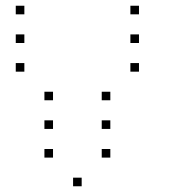

<svg xmlns="http://www.w3.org/2000/svg" viewBox="-20 -685 640 670"><path d="M36 -665Q35 -665 35 -665Q35 -665 35 -664V-636Q35 -635 35 -635Q35 -635 36 -635H64Q65 -635 65 -635Q65 -635 65 -636V-664Q65 -665 65 -665Q65 -665 64 -665ZM436 -665Q435 -665 435 -665Q435 -665 435 -664V-636Q435 -635 435 -635Q435 -635 436 -635H464Q465 -635 465 -635Q465 -635 465 -636V-664Q465 -665 465 -665Q465 -665 464 -665ZM36 -565Q35 -565 35 -565Q35 -565 35 -564V-536Q35 -535 35 -535Q35 -535 36 -535H64Q65 -535 65 -535Q65 -535 65 -536V-564Q65 -565 65 -565Q65 -565 64 -565ZM436 -565Q435 -565 435 -565Q435 -565 435 -564V-536Q435 -535 435 -535Q435 -535 436 -535H464Q465 -535 465 -535Q465 -535 465 -536V-564Q465 -565 465 -565Q465 -565 464 -565ZM36 -465Q35 -465 35 -465Q35 -465 35 -464V-436Q35 -435 35 -435Q35 -435 36 -435H64Q65 -435 65 -435Q65 -435 65 -436V-464Q65 -465 65 -465Q65 -465 64 -465ZM436 -465Q435 -465 435 -465Q435 -465 435 -464V-436Q435 -435 435 -435Q435 -435 436 -435H464Q465 -435 465 -435Q465 -435 465 -436V-464Q465 -465 465 -465Q465 -465 464 -465ZM136 -365Q135 -365 135 -365Q135 -365 135 -364V-336Q135 -335 135 -335Q135 -335 136 -335H164Q165 -335 165 -335Q165 -335 165 -336V-364Q165 -365 165 -365Q165 -365 164 -365ZM336 -365Q335 -365 335 -365Q335 -365 335 -364V-336Q335 -335 335 -335Q335 -335 336 -335H364Q365 -335 365 -335Q365 -335 365 -336V-364Q365 -365 365 -365Q365 -365 364 -365ZM136 -265Q135 -265 135 -265Q135 -265 135 -264V-236Q135 -235 135 -235Q135 -235 136 -235H164Q165 -235 165 -235Q165 -235 165 -236V-264Q165 -265 165 -265Q165 -265 164 -265ZM336 -265Q335 -265 335 -265Q335 -265 335 -264V-236Q335 -235 335 -235Q335 -235 336 -235H364Q365 -235 365 -235Q365 -235 365 -236V-264Q365 -265 365 -265Q365 -265 364 -265ZM136 -165Q135 -165 135 -165Q135 -165 135 -164V-136Q135 -135 135 -135Q135 -135 136 -135H164Q165 -135 165 -135Q165 -135 165 -136V-164Q165 -165 165 -165Q165 -165 164 -165ZM336 -165Q335 -165 335 -165Q335 -165 335 -164V-136Q335 -135 335 -135Q335 -135 336 -135H364Q365 -135 365 -135Q365 -135 365 -136V-164Q365 -165 365 -165Q365 -165 364 -165ZM236 -65Q235 -65 235 -65Q235 -65 235 -64V-36Q235 -35 235 -35Q235 -35 236 -35H264Q265 -35 265 -35Q265 -35 265 -36V-64Q265 -65 265 -65Q265 -65 264 -65Z"/></svg>

Font: Doto Black Thin
Style: Regular
Weight: 250
Monospace: yes
Version: Version 1.000